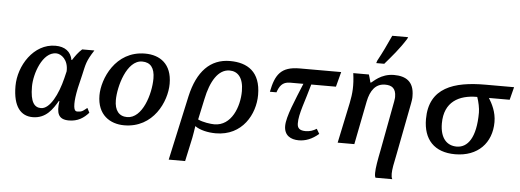

<svg xmlns="http://www.w3.org/2000/svg" viewBox="-62 -1030 3949 1457"><g transform="rotate(5 1913.0 -302.0)"><path d="M206 9C309 9 357 -68 394 -131L398 -130C385 -38 401 10 482 10C550 10 595 -20 632 -62L614 -97C592 -80 578 -64 551 -64C538 -64 513 -52 513 -120C513 -148 517 -185 529 -242L553 -343C572 -425 572 -448 629 -536H536C507 -510 488 -483 466 -449H462C450 -512 404 -546 332 -546C166 -546 56 -370 56 -215C56 -57 117 9 206 9ZM263 -65C213 -65 181 -103 181 -222C181 -320 238 -489 342 -489C380 -489 437 -449 433 -360L420 -306C390 -183 331 -65 263 -65Z M903 10C1125 10 1220 -198 1220 -334C1220 -485 1128 -546 1015 -546C788 -546 697 -324 697 -201C697 -51 796 10 903 10ZM920 -54C858 -54 824 -97 824 -175C824 -277 880 -484 998 -484C1061 -484 1094 -444 1094 -363C1094 -245 1037 -54 920 -54Z M1263 240H1388L1427 60C1434 23 1436 9 1442 -31C1479 -4 1541 10 1601 10C1804 10 1896 -162 1896 -308C1896 -485 1794 -546 1662 -546C1511 -546 1414 -443 1371 -253ZM1584 -57C1556 -57 1496 -65 1459 -83L1493 -241C1521 -378 1578 -474 1665 -474C1725 -474 1771 -431 1771 -326C1771 -207 1715 -57 1584 -57Z M2233 8C2283 8 2333 -10 2384 -54L2362 -91C2336 -75 2311 -66 2279 -66C2236 -66 2215 -81 2215 -119C2213 -190 2258 -299 2291 -422H2479L2509 -536H2193C2050 -536 2009 -472 1983 -340H2033C2049 -385 2069 -422 2129 -422H2231C2179 -294 2121 -163 2121 -92C2121 -19 2172 8 2233 8Z M2768 -627H2829C2883 -690 2935 -749 2986 -830L2992 -844H2871C2834 -763 2812 -716 2774 -646ZM2838 240H2966C2960 229 2958 217 2958 198C2958 167 2967 119 2982 49L3058 -345C3066 -388 3064 -396 3064 -402C3064 -513 3000 -549 2911 -549C2809 -549 2755 -482 2741 -476H2737C2731 -501 2724 -523 2720 -536H2601C2614 -441 2609 -382 2594 -308L2529 0H2656L2721 -330C2738 -416 2778 -470 2850 -470C2899 -470 2933 -451 2933 -384C2933 -381 2933 -371 2929 -349L2859 25C2843 105 2832 166 2832 205C2832 215 2832 227 2838 240Z M3424 10C3597 10 3701 -100 3701 -259C3701 -337 3668 -397 3643 -438H3801L3826 -536H3607C3369 -536 3181 -477 3181 -237C3181 -82 3265 10 3424 10ZM3431 -49C3358 -49 3304 -100 3304 -215C3304 -380 3416 -438 3551 -438H3554C3567 -402 3577 -353 3577 -321C3577 -128 3514 -49 3431 -49Z"/></g></svg>

Font: Noto Serif Semi
Style: Italic
Weight: 600
Italic angle: -12°
Designer: Monotype Design Team
Foundry: Monotype Imaging Inc.
Version: Version 1.901